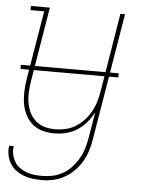

<svg xmlns="http://www.w3.org/2000/svg" viewBox="-53 -572 606 827"><g transform="rotate(5 250.0 -158.5)"><path d="M159 213Q139 213 118.5 210.5Q98 208 80 201Q62 194 46.5 182.5Q31 171 21 154.5Q11 138 7 118Q3 98 6 78H26Q23 96 26.5 113Q30 130 38.5 144.5Q47 159 60.5 169Q74 179 90 185Q106 191 123.5 193Q141 195 159 195Q182 195 205 190Q228 185 249 173Q270 161 286.5 142.5Q303 124 315 103Q327 82 333.5 60Q340 38 344 15L363 -98Q351 -75 333.5 -54Q316 -33 293 -18.5Q270 -4 244.5 2Q219 8 194 8Q168 8 143 1Q118 -6 99.5 -22Q81 -38 69.5 -61Q58 -84 54 -109Q50 -134 51 -160.5Q52 -187 56 -213L106 -512H47V-530H129L76 -210Q72 -187 70.5 -163Q69 -139 72.5 -116.5Q76 -94 85.5 -73.5Q95 -53 111.5 -38Q128 -23 150 -16.5Q172 -10 196 -10Q218 -10 241 -15Q264 -20 284.5 -32.5Q305 -45 321.5 -63Q338 -81 349.5 -101.5Q361 -122 367.5 -144Q374 -166 378 -189L434 -530H454L363 18Q359 43 351.5 67.5Q344 92 331 114.5Q318 137 299 156.5Q280 176 257 189Q234 202 209 207.5Q184 213 159 213ZM26 -256V-274H449V-256Z"/></g></svg>

Font: Iosevka Slab Thin
Style: Italic
Weight: 100
Italic angle: -9°
Monospace: yes
Designer: Belleve Invis
Foundry: Belleve Invis
Version: Version 11.1.1; ttfautohint (v1.8.3)